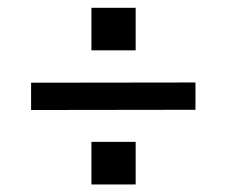

<svg xmlns="http://www.w3.org/2000/svg" viewBox="-20 -616 595 504"><path d="M336.1 -243.6V-131.8H220V-243.6ZM493.1 -399.5V-327.8L61.6 -327.2V-398.9ZM336.1 -595.5V-483.8H220V-595.5Z"/></svg>

Font: Public Sans Thin
Style: Regular
Weight: 100
Designer: The Public Sans project authors (U.S. Web Design System). Libre Franklin designed by Pablo Impallari and Rodrigo Fuenzal
Version: Version 1.008